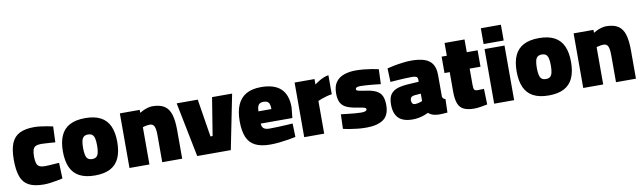

<svg xmlns="http://www.w3.org/2000/svg" viewBox="-41 -1211 5830 1741"><g transform="rotate(-10 2874.0 -340.5)"><path d="M257.1 12.6Q169.8 12.6 119.1 -14.4Q68.4 -41.3 47.1 -100.3Q25.8 -159.3 25.8 -253.9Q25.8 -350.1 49.5 -407.1Q73.3 -464.2 124.7 -489.8Q176.1 -515.3 258.4 -515.3Q283.3 -515.3 314.8 -511.5Q346.3 -507.8 377.1 -502.2Q408 -496.7 430 -491.1L424.4 -345.8Q404.6 -347.8 379.6 -349.3Q354.5 -350.8 331.3 -352.3Q308.1 -353.8 294.1 -353.8Q261 -353.8 243.2 -344.2Q225.3 -334.6 218.5 -312.6Q211.6 -290.6 211.6 -253.9Q211.6 -214.5 218.7 -191.6Q225.7 -168.7 243.6 -159.1Q261.5 -149.5 294.5 -149.5Q308.5 -149.5 331.5 -150.7Q354.5 -151.9 380.1 -153.9Q405.7 -155.9 425.5 -156.9L431.1 -12.3Q409.8 -7.2 379 -1.4Q348.2 4.4 316.2 8.5Q284.1 12.6 257.1 12.6Z M727.9 12.6Q641.4 12.6 585.9 -16.8Q530.3 -46.1 503.9 -105.1Q477.4 -164 477.4 -252.1Q477.4 -339.6 503.9 -398.1Q530.3 -456.5 585.9 -485.9Q641.4 -515.3 727.9 -515.3Q814.9 -515.3 870.1 -485.9Q925.4 -456.5 951.8 -398.1Q978.3 -339.6 978.3 -252.1Q978.3 -164 951.8 -105.1Q925.4 -46.1 870.1 -16.8Q814.9 12.6 727.9 12.6ZM727.9 -138.5Q753.2 -138.5 767.1 -150.3Q781 -162 786.7 -187.5Q792.5 -213 792.5 -252.1Q792.5 -292.3 786.7 -316.7Q781 -341.2 767.1 -352.7Q753.2 -364.3 727.9 -364.3Q703 -364.3 688.9 -352.7Q674.7 -341.2 669 -316.5Q663.2 -291.7 663.2 -252.1Q663.2 -213 669 -187.5Q674.7 -162 688.9 -150.3Q703 -138.5 727.9 -138.5Z M1046.2 0V-502.8H1229V-475.9Q1243.4 -484.9 1263.3 -493.9Q1283.2 -502.9 1305.1 -509.1Q1326.9 -515.3 1345.7 -515.3Q1416.8 -515.3 1457.3 -488.8Q1497.8 -462.2 1514.7 -406.2Q1531.6 -350.2 1531.6 -261V0H1347.9V-251Q1347.9 -285.1 1343.4 -308.1Q1339 -331.1 1327.4 -343Q1315.8 -354.9 1294.4 -354.9Q1283 -354.9 1270.7 -353Q1258.5 -351.1 1247.8 -348.5Q1237.2 -345.9 1230 -343V0Z M1669.9 0 1569.3 -502.8H1763.5L1819.1 -154.4H1838.8L1895.2 -502.8H2079.9L1979.2 0Z M2342.1 12.6Q2256 12.6 2203.5 -14.2Q2151 -41 2127.4 -97.6Q2103.8 -154.1 2103.8 -243Q2103.8 -331.4 2129.9 -392.3Q2156 -453.1 2209.7 -484.2Q2263.4 -515.3 2347.5 -515.3Q2468.6 -515.3 2528.9 -458.8Q2589.3 -402.3 2589.3 -286L2579.3 -189.7H2288.1Q2289.1 -159.1 2305.7 -145.3Q2322.3 -131.4 2360.3 -131.4Q2392.5 -131.4 2431.7 -132.9Q2470.9 -134.4 2508.7 -136.4Q2546.5 -138.4 2573 -140.4L2576.6 -16Q2550.4 -10 2510.5 -3.5Q2470.7 3 2426.4 7.8Q2382.1 12.6 2342.1 12.6ZM2287.1 -302.7H2406.4Q2406.4 -346 2393 -363Q2379.6 -379.9 2347.5 -379.9Q2313.9 -379.9 2301 -361.8Q2288.1 -343.7 2287.1 -302.7Z M2655.2 0V-502.8H2838.5V-453.1Q2854.3 -465.2 2876.6 -478.7Q2898.9 -492.3 2923.6 -502.7Q2948.3 -513.1 2968.7 -515.3V-339.9Q2946.6 -337.3 2922.2 -330.6Q2897.8 -323.9 2876.1 -316.1Q2854.4 -308.4 2839 -301.3V0Z M3225.7 12.6Q3185.5 12.6 3144.9 8.3Q3104.4 4 3070.2 -1.8Q3036 -7.6 3013.8 -13.1L3018.4 -146.7Q3045.4 -143.7 3079.4 -139.7Q3113.5 -135.7 3146.4 -132.9Q3179.3 -130.1 3200 -130.1Q3221 -130.1 3232.9 -132.7Q3244.9 -135.3 3250 -140.2Q3255 -145.1 3255 -152.5Q3255 -159.1 3248.8 -163.3Q3242.6 -167.5 3224.2 -172Q3205.8 -176.5 3168.6 -181.8Q3113.5 -190.3 3077.9 -206.7Q3042.3 -223 3025.4 -255Q3008.6 -286.9 3008.6 -340.3Q3008.6 -406.6 3036.5 -444.5Q3064.4 -482.4 3112 -498.6Q3159.6 -514.9 3218.7 -514.9Q3256.8 -514.9 3296.2 -510.9Q3335.7 -506.9 3370.6 -501.1Q3405.6 -495.3 3428.2 -489.3L3422.9 -352.9Q3396.9 -356.3 3361.9 -359.8Q3326.9 -363.3 3294.4 -365.5Q3261.9 -367.8 3240.9 -367.8Q3221.9 -367.8 3211 -365.2Q3200.2 -362.6 3196.1 -358Q3191.9 -353.4 3191.9 -345.5Q3191.9 -339.4 3198.2 -335.2Q3204.5 -331 3223 -327.4Q3241.4 -323.9 3277.5 -318.2Q3337.1 -310.4 3372.5 -292.6Q3407.8 -274.8 3423.1 -242.6Q3438.4 -210.4 3438.4 -157.2Q3438.4 -64.8 3383.5 -26.1Q3328.6 12.6 3225.7 12.6Z M3653.1 12.6Q3565.8 12.6 3523.6 -28.8Q3481.5 -70.2 3481.5 -154.8Q3481.5 -216.7 3505.3 -248.8Q3529 -280.9 3572.7 -293.7Q3616.4 -306.5 3677 -309.4L3764.6 -314.7V-333.5Q3764.6 -353.9 3751.8 -361Q3738.9 -368.1 3714.4 -368.1Q3686 -368.1 3648.7 -366.4Q3611.4 -364.6 3575 -362.2Q3538.6 -359.9 3512.1 -357.4L3507.5 -483Q3533.8 -490.1 3571.9 -497.4Q3610 -504.8 3651.9 -510Q3693.8 -515.3 3731.5 -515.3Q3801 -515.3 3849.3 -499.8Q3897.6 -484.2 3923 -446.9Q3948.4 -409.6 3948.4 -342.9V-144.9Q3950.9 -133.9 3957.8 -127.3Q3964.7 -120.7 3976.4 -117.8L3973 5.9Q3946.6 8.1 3919.8 9.4Q3892.9 10.8 3877.1 8.5Q3848.3 6.7 3828.7 -2.6Q3809.1 -11.9 3798.4 -22.4Q3784.5 -15.4 3761.4 -6.9Q3738.2 1.6 3710.2 7.1Q3682.2 12.6 3653.1 12.6ZM3699.8 -121.3Q3711.4 -121.3 3723.3 -123.8Q3735.2 -126.3 3746.4 -130.1Q3757.6 -133.8 3764.6 -136.8V-205.1L3705.1 -200.4Q3686.9 -198.9 3676.3 -188.8Q3665.7 -178.6 3665.7 -159.9Q3665.7 -142.7 3673.4 -132Q3681.1 -121.3 3699.8 -121.3Z M4222.1 12.6Q4162.1 12.6 4125.7 -3.8Q4089.2 -20.2 4073 -60.6Q4056.7 -101 4056.7 -172.5V-351.7H4008.8V-502.8H4056.7V-620.2H4240.5V-502.8H4340.3V-351.7H4240.5V-202.6Q4240.5 -182.6 4242.6 -170.4Q4244.6 -158.3 4252.5 -152.5Q4260.4 -146.7 4277.6 -146.7Q4283.1 -146.7 4294.9 -147.2Q4306.7 -147.7 4318.8 -147.9Q4330.8 -148.2 4336.4 -148.2L4340.7 -4.1Q4315.4 1 4280.4 6.8Q4245.5 12.6 4222.1 12.6Z M4404.2 0V-502.8H4588V0ZM4403.6 -549.1V-694.5H4588.5V-549.1Z M4905.9 12.6Q4819.4 12.6 4763.9 -16.8Q4708.3 -46.1 4681.9 -105.1Q4655.4 -164 4655.4 -252.1Q4655.4 -339.6 4681.9 -398.1Q4708.3 -456.5 4763.9 -485.9Q4819.4 -515.3 4905.9 -515.3Q4992.9 -515.3 5048.1 -485.9Q5103.4 -456.5 5129.8 -398.1Q5156.3 -339.6 5156.3 -252.1Q5156.3 -164 5129.8 -105.1Q5103.4 -46.1 5048.1 -16.8Q4992.9 12.6 4905.9 12.6ZM4905.9 -138.5Q4931.2 -138.5 4945.1 -150.3Q4959 -162 4964.7 -187.5Q4970.5 -213 4970.5 -252.1Q4970.5 -292.3 4964.7 -316.7Q4959 -341.2 4945.1 -352.7Q4931.2 -364.3 4905.9 -364.3Q4881 -364.3 4866.9 -352.7Q4852.7 -341.2 4847 -316.5Q4841.2 -291.7 4841.2 -252.1Q4841.2 -213 4847 -187.5Q4852.7 -162 4866.9 -150.3Q4881 -138.5 4905.9 -138.5Z M5224.2 0V-502.8H5407V-475.9Q5421.4 -484.9 5441.3 -493.9Q5461.2 -502.9 5483.1 -509.1Q5504.9 -515.3 5523.7 -515.3Q5594.8 -515.3 5635.3 -488.8Q5675.8 -462.2 5692.7 -406.2Q5709.6 -350.2 5709.6 -261V0H5525.9V-251Q5525.9 -285.1 5521.4 -308.1Q5517 -331.1 5505.4 -343Q5493.8 -354.9 5472.4 -354.9Q5461 -354.9 5448.7 -353Q5436.5 -351.1 5425.8 -348.5Q5415.2 -345.9 5408 -343V0Z"/></g></svg>

Font: Titillium Web SemiBold
Style: Regular
Weight: 600
Designer: Mohamed Gaber, Accademia di Belle Arti di Urbino
Foundry: Kief Type Foundry, Accademia di Belle Arti di Urbino
Version: Version 3.000; ttfautohint (v1.8.4)